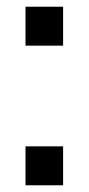

<svg xmlns="http://www.w3.org/2000/svg" viewBox="-20 -552 264 572"><path d="M56 0H168V-116H56ZM56 -416H168V-532H56Z"/></svg>

Font: Ronzino
Style: Regular
Weight: 400
Designer: Nunzio Mazzaferro
Foundry: Collletttivo
Version: Version 1.000;Glyphs 3.3 (3337)